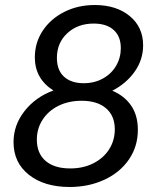

<svg xmlns="http://www.w3.org/2000/svg" viewBox="-20 -734 623 766"><path d="M34 -167Q34 -235 78 -291Q122 -347 193 -373Q119 -420 119 -505Q119 -564 150.5 -611.5Q182 -659 236.5 -686.5Q291 -714 358 -714Q444 -714 497.5 -670Q551 -626 551 -553Q551 -496 517.5 -448.5Q484 -401 428 -372Q476 -352 503 -313Q530 -274 530 -216Q530 -150 494.5 -98Q459 -46 396.5 -17Q334 12 258 12Q157 12 95.5 -36.5Q34 -85 34 -167ZM462 -542Q462 -589 433.5 -614.5Q405 -640 354 -640Q290 -640 248.5 -601.5Q207 -563 207 -503Q207 -454 235.5 -428Q264 -402 314 -402Q357 -402 391 -421Q425 -440 443.5 -472Q462 -504 462 -542ZM438 -218Q438 -272 403 -302Q368 -332 306 -332Q254 -332 213.5 -312Q173 -292 150 -256.5Q127 -221 127 -177Q127 -122 162 -92Q197 -62 260 -62Q312 -62 352.5 -82.5Q393 -103 415.5 -138.5Q438 -174 438 -218Z"/></svg>

Font: Thasadith
Style: Bold Italic
Weight: 700
Italic angle: -9°
Designer: Cadson Demak Co.,Ltd.
Foundry: Cadson Demak Co.,Ltd.
Version: Version 1.000; ttfautohint (v1.6)